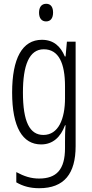

<svg xmlns="http://www.w3.org/2000/svg" viewBox="-20 -752 486 1013"><path d="M224 -732C198 -732 186 -713 186 -685C186 -657 199 -639 223 -639C247 -639 260 -656 260 -686C260 -713 249 -732 224 -732ZM201 -542C97 -542 44 -443 44 -264C44 -81 99 10 197 10C259 10 300 -29 323 -91H326C323 -56 323 -27 323 -1V29C323 144 277 190 186 190C143 190 107 178 66 156V210C102 231 140 241 187 241C320 241 379 163 379 19V-532H333L326 -454H322C300 -507 263 -542 201 -542ZM211 -492C290 -492 323 -418 323 -297V-234C323 -124 288 -40 209 -40C137 -40 101 -109 101 -264C101 -406 133 -492 211 -492Z"/></svg>

Font: Noto Sans Bengali ExtraCondensed Light
Style: Regular
Weight: 300
Width: 2
Designer: Joana Ranito - Universal Thirst; Jelle Bosma - Monotype Design Team
Foundry: Universal Thirst ehf.
Version: Version 3.000